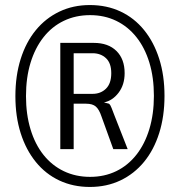

<svg xmlns="http://www.w3.org/2000/svg" viewBox="-20 -733 713 761"><path d="M336 8Q270 8 215.5 -17.5Q161 -43 122 -91Q83 -139 62 -205Q41 -271 41 -352Q41 -433 62 -499.5Q83 -566 122 -613.5Q161 -661 215.5 -687Q270 -713 336 -713Q403 -713 457.5 -687.5Q512 -662 551 -614Q590 -566 611 -500Q632 -434 632 -353Q632 -272 611 -205.5Q590 -139 551 -91.5Q512 -44 457.5 -18Q403 8 336 8ZM337 -32Q394 -32 440.5 -54.5Q487 -77 520.5 -119.5Q554 -162 572 -221.5Q590 -281 590 -353Q590 -426 572 -485Q554 -544 520.5 -586Q487 -628 440.5 -650.5Q394 -673 337 -673Q280 -673 233 -650.5Q186 -628 152.5 -585.5Q119 -543 101 -484Q83 -425 83 -352Q83 -280 101 -220.5Q119 -161 152.5 -119Q186 -77 233 -54.5Q280 -32 337 -32ZM219 -142V-563H352Q409 -563 441.5 -531Q474 -499 474 -443Q474 -397 450 -365.5Q426 -334 392 -327L412 -322Q418 -317 422.5 -304.5Q427 -292 433 -277L486 -142H429L382 -272Q373 -299 360 -310.5Q347 -322 321 -322H266L272 -328V-142ZM272 -361H347Q379 -361 400 -381.5Q421 -402 421 -443Q421 -483 400 -502.5Q379 -522 347 -522H272Z"/></svg>

Font: Nunito Sans 7pt Condensed Light
Style: Regular
Weight: 300
Width: 3
Designer: Vernon Adams
Foundry: Vernon Adams
Version: Version 3.101;gftools[0.9.27]